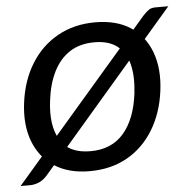

<svg xmlns="http://www.w3.org/2000/svg" viewBox="-50 -595 667 678"><g transform="rotate(-5 283.5 -255.5)"><path d="M-4 38 481 -524Q493 -537 502 -543Q511 -549 526 -549H571L89 11Q75 26 59.5 32Q44 38 30 38ZM308 -515Q384 -515 433.5 -482.5Q483 -450 505 -391Q527 -332 517 -254Q507 -176 471 -117Q435 -58 377.5 -25.5Q320 7 244 7Q170 7 119.5 -25.5Q69 -58 46.5 -117Q24 -176 34 -254Q44 -332 80.5 -391Q117 -450 175.5 -482.5Q234 -515 308 -515ZM253 -63Q328 -63 371 -113Q414 -163 425 -253Q432 -314 421 -356.5Q410 -399 380 -422Q350 -445 300 -445Q248 -445 212 -421.5Q176 -398 154.5 -355Q133 -312 126 -253Q115 -166 145.5 -114.5Q176 -63 253 -63Z"/></g></svg>

Font: Aleo
Style: Italic
Weight: 400
Italic angle: -7°
Designer: Alessio Laiso
Foundry: Alessio Laiso
Version: Version 2.001;gftools[0.9.29]